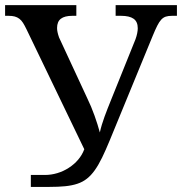

<svg xmlns="http://www.w3.org/2000/svg" viewBox="-20 -734 715 754"><path d="M674.8 -671.9H655.8Q641.1 -671.9 631.1 -668.7Q621.1 -665.5 613 -656.7Q605 -647.9 597.4 -632.8Q589.8 -617.7 580.1 -594.2L411.1 -183.1Q395 -144 380.9 -115Q366.7 -85.9 352.3 -65.7Q337.9 -45.4 321.5 -32.5Q305.2 -19.5 284.2 -12.5Q263.2 -5.4 236.3 -2.7Q209.5 0 173.8 0H101.1V-46.9H155.8Q181.2 -46.9 205.3 -54.2Q229.5 -61.5 250.2 -75Q271 -88.4 286.9 -106.9Q302.7 -125.5 311 -147.9L84 -619.1Q76.7 -634.3 70.3 -644.3Q64 -654.3 55.9 -660.4Q47.9 -666.5 37.8 -669.2Q27.8 -671.9 13.2 -671.9H0V-713.9H279.8V-671.9H264.2Q233.9 -671.9 219 -660.4Q204.1 -648.9 204.1 -624Q204.1 -615.7 206.1 -606.9Q208 -598.1 211.9 -586.9L321.8 -350.1Q338.9 -314.9 351.3 -279.8Q363.8 -244.6 372.1 -213.9Q375.5 -229.5 380.1 -244.6Q384.8 -259.8 390.4 -275.4Q396 -291 402.8 -308.3Q409.7 -325.7 418 -346.2L512.2 -580.1Q516.6 -592.3 518.8 -603.5Q521 -614.7 521 -623Q521 -648.9 504.6 -660.4Q488.3 -671.9 455.1 -671.9H434.1V-713.9H674.8Z"/></svg>

Font: Droid-TTFautohint Serif
Style: Regular
Weight: 400
Foundry: Ascender Corporation
Version: Version 1.00; ttfautohint (v1.00rc1.4-1a1c-dirty) -l 8 -r 50